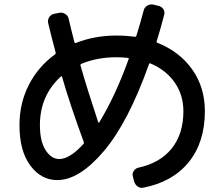

<svg xmlns="http://www.w3.org/2000/svg" viewBox="-20 -825 1040 890"><path d="M263.7 -471.7Q165 -382.8 165 -245.1Q165 -169.9 191.4 -128.9Q217.8 -87.9 254.9 -87.9Q303.7 -87.9 367.2 -158.2Q370.1 -161.1 368.2 -167Q303.7 -342.8 267.6 -468.8Q265.6 -472.7 263.7 -471.7ZM519.5 -559.6Q430.7 -559.6 357.4 -529.3Q352.5 -526.4 352.5 -523.4Q384.8 -410.2 435.5 -257.8Q436.5 -254.9 439.5 -256.8Q515.6 -381.8 576.2 -550.8Q578.1 -556.6 573.2 -556.6Q547.9 -559.6 519.5 -559.6ZM245.1 9.8Q170.9 9.8 120.6 -57.6Q70.3 -125 70.3 -245.1Q70.3 -346.7 113.8 -431.6Q157.2 -516.6 235.4 -573.2Q239.3 -577.1 238.3 -580.1Q213.9 -671.9 203.1 -718.8Q200.2 -732.4 208 -745.1Q215.8 -757.8 230.5 -760.7L254.9 -765.6Q268.6 -768.6 281.7 -760.7Q294.9 -752.9 297.9 -739.3Q315.4 -665 325.2 -628.9Q327.1 -624 332 -626Q418.9 -660.2 519.5 -660.2Q563.5 -660.2 605.5 -654.3Q610.4 -654.3 612.3 -659.2Q628.9 -711.9 646.5 -778.3Q650.4 -792 663.1 -799.3Q675.8 -806.6 690.4 -803.7L714.8 -797.9Q728.5 -794.9 736.8 -783.2Q745.1 -771.5 741.2 -756.8Q725.6 -696.3 706.1 -632.8Q704.1 -627.9 709 -627Q812.5 -585.9 871.1 -502.9Q929.7 -419.9 929.7 -309.6Q929.7 -166 855 -73.7Q780.3 18.6 644.5 44.9Q629.9 47.9 618.2 39.6Q606.4 31.2 601.6 15.6L595.7 -7.8Q591.8 -20.5 600.1 -32.7Q608.4 -44.9 622.1 -47.9Q721.7 -69.3 775.9 -136.7Q830.1 -204.1 830.1 -309.6Q830.1 -384.8 789.6 -442.9Q749 -501 676.8 -531.2Q672.9 -533.2 670.9 -528.3Q575.2 -258.8 461.4 -124.5Q347.7 9.8 245.1 9.8Z"/></svg>

Font: Rounded-L Mgen+ 1m medium
Style: Regular
Weight: 500
Designer: [Source Han Sans]
Ryoko NISHIZUKA  (kana & ideographs); Paul D. Hunt (Latin, Greek & Cyrillic); Wenlong ZHANG  (bopomofo
Version: Version 1.059.20150602